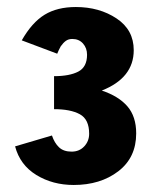

<svg xmlns="http://www.w3.org/2000/svg" viewBox="-20 -785 458 547"><path d="M23 -368 128 -399Q135 -378 148 -365.5Q161 -353 184 -353Q206 -353 220 -368Q234 -383 234 -404Q234 -445 207.5 -459.5Q181 -474 134 -474V-568Q178 -568 203 -581Q228 -594 228 -629Q228 -648 216.5 -661Q205 -674 186 -674Q175 -674 167.5 -668.5Q160 -663 153 -653Q147 -642 143 -632L42 -670Q71 -721 107 -743Q143 -765 196 -765Q263 -765 312 -732.5Q361 -700 361 -642Q361 -563 270 -527Q318 -511 343 -482Q368 -453 368 -405Q368 -336 317 -297Q266 -258 190 -258Q130 -258 83.5 -286.5Q37 -315 23 -368Z"/></svg>

Font: Francois One
Style: Regular
Weight: 400
Designer: Vernon Adams
Foundry: Vernon Adams
Version: Version 2.000